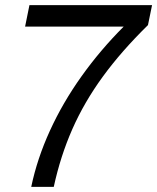

<svg xmlns="http://www.w3.org/2000/svg" viewBox="-20 -730 614 750"><path d="M102 0Q125 -110 175 -219.5Q225 -329 298.5 -432Q372 -535 463 -626H78L95 -710H574L558 -632Q454 -530 381.5 -430.5Q309 -331 262.5 -225.5Q216 -120 190 0Z"/></svg>

Font: Geist Regular
Style: Italic
Weight: 400
Italic angle: -12°
Designer: Basement.studio, Andrés Briganti, Mateo Zaragoza
Foundry: Basement.studio, Vercel, Andrés Briganti, Guido Ferreyra, Mateo Zaragoza
Version: Version 1.500; ttfautohint (v1.8.4.7-5d5b)